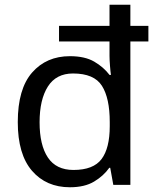

<svg xmlns="http://www.w3.org/2000/svg" viewBox="-20 -780 657 810"><path d="M275 10Q175 10 115 -59.5Q55 -129 55 -265Q55 -405 115.5 -474Q176 -543 275 -543Q338 -543 377.5 -520Q417 -497 442 -464H448Q446 -477 444 -502.5Q442 -528 442 -544V-605H229V-671H442V-760H530V-671H606V-605H530V0H458L445 -72H441Q417 -38 377 -14Q337 10 275 10ZM290 -63Q374 -63 408.5 -109Q443 -155 443 -248V-265Q443 -366 410 -418Q377 -470 288 -470Q217 -470 182 -415Q147 -360 147 -264Q147 -168 182 -115.5Q217 -63 290 -63Z"/></svg>

Font: Noto Sans Hanifi Rohingya
Style: Regular
Weight: 400
Designer: Monotype Design Team and DaltonMaag
Foundry: Google LLC
Version: Version 2.101